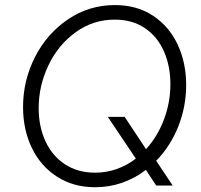

<svg xmlns="http://www.w3.org/2000/svg" viewBox="-20 -747 811 773"><path d="M567.4 -63Q523.4 -29.3 471.7 -11.2Q419.9 6.8 363.3 6.8Q275.9 6.8 210 -35.4Q144 -77.6 108.4 -151.1Q72.8 -224.6 72.8 -315.9Q72.8 -423.3 121.1 -517.8Q169.4 -612.3 254.2 -669.4Q338.9 -726.6 442.4 -726.6Q531.7 -726.6 596.7 -683.3Q661.6 -640.1 695.6 -566.9Q729.5 -493.7 729.5 -404.8Q729.5 -317.9 697.8 -238Q666 -158.2 608.9 -99.6L675.3 0H608.9ZM526.9 -108.4 414.1 -276.4H481.9L567.9 -146.5Q614.3 -197.3 640.1 -265.9Q666 -334.5 666 -408.2Q666 -481 640.1 -540Q614.3 -599.1 563.7 -633.5Q513.2 -668 441.9 -668Q355 -668 284.9 -617.4Q214.8 -566.9 175.3 -484.6Q135.7 -402.3 135.7 -311.5Q135.7 -237.3 163.1 -178.2Q190.4 -119.1 241.7 -85.4Q293 -51.8 362.8 -51.8Q408.2 -51.8 449.7 -66.4Q491.2 -81.1 526.9 -108.4Z"/></svg>

Font: Reddit Sans Chocolate Light
Style: Italic
Weight: 300
Italic angle: -11.25°
Designer: Stephen Hutchings
Version: Version 1.013